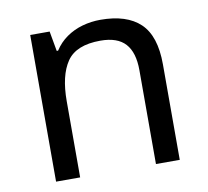

<svg xmlns="http://www.w3.org/2000/svg" viewBox="-66 -619 750 691"><g transform="rotate(-10 309.0 -273.0)"><path d="M343 -546Q439 -546 488 -499.5Q537 -453 537 -349V0H450V-343Q450 -408 421 -440Q392 -472 330 -472Q241 -472 207 -422Q173 -372 173 -278V0H85V-536H156L169 -463H174Q192 -491 218.5 -509.5Q245 -528 277 -537Q309 -546 343 -546Z"/></g></svg>

Font: Noto Sans Oriya
Style: Regular
Weight: 400
Designer: Amélie Bonet and Sol Matas
Foundry: Google LLC
Version: Version 2.006